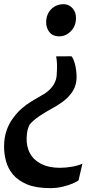

<svg xmlns="http://www.w3.org/2000/svg" viewBox="-27 -770 509 940"><path d="M324.5 -493.5Q332 -482.5 337.2 -466Q342.5 -449.5 345.2 -430.2Q348 -411 348 -391Q347.5 -356.5 332.8 -330Q318 -303.5 292.8 -282.2Q267.5 -261 235 -243Q195 -221.5 164.2 -200.5Q133.5 -179.5 116.5 -158Q113 -150.5 110 -140.5Q107 -130.5 105.5 -119.5Q104 -108.5 103.5 -98Q101.5 -52.5 120.2 -18.8Q139 15 176 33.2Q213 51.5 266 51.5Q294.5 51.5 325.5 46.2Q356.5 41 376.5 31L357.5 113Q351.5 118.5 331 127.5Q310.5 136.5 281.2 143.8Q252 151 218.5 151Q149.5 151 105.2 132.5Q61 114 36.2 84Q11.5 54 2 17.5Q-7.5 -19 -7 -55Q-6.5 -97.5 5 -130.8Q16.5 -164 35 -189Q56.5 -219 79 -238.5Q101.5 -258 126.2 -273.2Q151 -288.5 178.5 -304Q199 -315 214.8 -330Q230.5 -345 239.8 -363Q249 -381 250.5 -401Q252 -418 252.2 -436Q252.5 -454 251.2 -469.5Q250 -485 247.5 -494L318 -494.5ZM345 -679Q344 -641.5 319.5 -616.8Q295 -592 262.5 -592Q232 -592 215.2 -612.5Q198.5 -633 199 -663Q200 -701.5 224.2 -725.5Q248.5 -749.5 284.5 -749.5Q310 -749.5 328 -729.8Q346 -710 345 -679Z"/></svg>

Font: Merriweather 28pt
Style: Bold Italic
Weight: 700
Italic angle: -7.8°
Version: Version 2.101